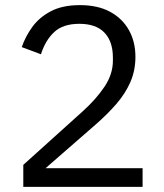

<svg xmlns="http://www.w3.org/2000/svg" viewBox="-20 -730 640 750"><path d="M537 0H71V-86L304 -296Q355 -342 388 -391Q421 -440 421 -493V-505Q421 -568 388 -602.5Q355 -637 290 -637Q226 -637 191.5 -604.5Q157 -572 140 -518L65 -546Q79 -587 106 -624.5Q133 -662 178.5 -686Q224 -710 292 -710Q362 -710 410 -684Q458 -658 483.5 -612.5Q509 -567 509 -508Q509 -455 489.5 -410Q470 -365 435 -324.5Q400 -284 353 -243L158 -73H537Z"/></svg>

Font: Lilex
Style: Regular
Weight: 400
Monospace: yes
Designer: Mike Abbink, Paul van der Laan, Pieter van Rosmalen, Mikhael Khrustik
Foundry: Mikhael Khrustik
Version: Version 2.510